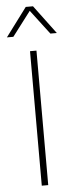

<svg xmlns="http://www.w3.org/2000/svg" viewBox="-72 -919 368 950"><g transform="rotate(-5 112.0 -444.0)"><path d="M128 0V-668H96V0ZM236 -746 130 -888H94L-12 -746H20L112 -867L204 -746Z"/></g></svg>

Font: Gantari Thin
Style: Regular
Weight: 250
Designer: Anugrah Pasau
Foundry: Lafontype
Version: Version 1.000